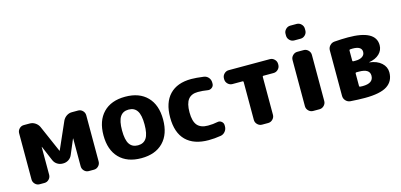

<svg xmlns="http://www.w3.org/2000/svg" viewBox="-67 -1185 3406 1630"><g transform="rotate(-15 1636.0 -370.0)"><path d="M122 0Q99 0 82.5 -17Q66 -34 66 -57V-463Q66 -486 82.5 -503Q99 -520 122 -520H175Q200 -520 222 -505.5Q244 -491 255 -468L358 -232L360 -231L361 -232L465 -468Q476 -491 497.5 -505.5Q519 -520 544 -520H600Q623 -520 639.5 -503Q656 -486 656 -463V-57Q656 -34 639.5 -17Q623 0 600 0H554Q531 0 514.5 -17Q498 -34 498 -57V-301L497 -302L496 -301L441 -171Q431 -147 409.5 -133Q388 -119 362 -119H357Q331 -119 309.5 -133Q288 -147 278 -171L223 -301L222 -302L221 -301V-57Q221 -34 204.5 -17Q188 0 165 0Z M1089.5 -380Q1065 -417 1015 -417Q965 -417 940.5 -380Q916 -343 916 -260Q916 -177 940.5 -140Q965 -103 1015 -103Q1065 -103 1089.5 -140Q1114 -177 1114 -260Q1114 -343 1089.5 -380ZM1208 -61Q1139 10 1015 10Q891 10 822 -61Q753 -132 753 -260Q753 -388 822 -459Q891 -530 1015 -530Q1139 -530 1208 -459Q1277 -388 1277 -260Q1277 -132 1208 -61Z M1606 10Q1477 10 1408 -58Q1339 -126 1339 -260Q1339 -391 1405.5 -460.5Q1472 -530 1596 -530Q1637 -530 1705 -521Q1730 -517 1745.5 -498.5Q1761 -480 1761 -455V-445Q1761 -424 1744 -411Q1727 -398 1706 -402Q1665 -409 1622 -409Q1565 -409 1537 -373.5Q1509 -338 1509 -260Q1509 -181 1539 -146Q1569 -111 1632 -111Q1678 -111 1715 -119Q1736 -124 1752.5 -111Q1769 -98 1769 -77V-67Q1769 -42 1753 -22.5Q1737 -3 1713 1Q1658 10 1606 10Z M1923 -398Q1900 -398 1883 -415Q1866 -432 1866 -455V-463Q1866 -486 1883 -503Q1900 -520 1923 -520H2285Q2308 -520 2325 -503Q2342 -486 2342 -463V-455Q2342 -432 2325 -415Q2308 -398 2285 -398H2196Q2188 -398 2188 -389V-57Q2188 -34 2171 -17Q2154 0 2131 0H2077Q2054 0 2037 -17Q2020 -34 2020 -57V-389Q2020 -398 2012 -398Z M2526 0Q2503 0 2486 -17Q2469 -34 2469 -57V-463Q2469 -486 2486 -503Q2503 -520 2526 -520H2582Q2605 -520 2622 -503Q2639 -486 2639 -463V-57Q2639 -34 2622 -17Q2605 0 2582 0ZM2526 -620Q2503 -620 2486 -637Q2469 -654 2469 -677V-693Q2469 -716 2486 -733Q2503 -750 2526 -750H2582Q2605 -750 2622 -733Q2639 -716 2639 -693V-677Q2639 -654 2622 -637Q2605 -620 2582 -620Z M2957 -213V-106Q2957 -96 2966 -96Q2973 -95 2987 -95Q3082 -95 3082 -162Q3082 -222 2988 -222H2966Q2957 -222 2957 -213ZM2957 -414V-327Q2957 -319 2966 -319H2984Q3022 -319 3044 -334Q3066 -349 3066 -375Q3066 -425 2986 -425Q2972 -425 2966 -424Q2957 -424 2957 -414ZM2853 2Q2829 0 2812.5 -18Q2796 -36 2796 -60V-460Q2796 -484 2812.5 -502Q2829 -520 2853 -522Q2916 -527 2972 -527Q3216 -527 3216 -394Q3216 -349 3183 -317.5Q3150 -286 3093 -277V-276Q3093 -275 3094 -275Q3160 -267 3198 -232.5Q3236 -198 3236 -150Q3236 -72 3175.5 -32.5Q3115 7 2980 7Q2921 7 2853 2Z"/></g></svg>

Font: Rounded Mplus 1c ExtraBold
Style: Regular
Weight: 800
Version: Version 1.059.20150529